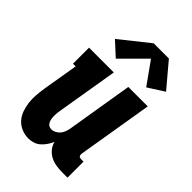

<svg xmlns="http://www.w3.org/2000/svg" viewBox="-232 -865 964 964"><g transform="rotate(45 250.0 -383.5)"><path d="M161 8Q135 8 111.5 -2Q88 -12 72 -30Q56 -48 47.5 -72Q39 -96 36 -121Q33 -146 35 -172Q37 -198 41 -225L73 -416H54V-530H230L176 -206Q174 -196 173 -185.5Q172 -175 172 -164.5Q172 -154 173.5 -144.5Q175 -135 179 -126Q183 -117 191 -111.5Q199 -106 209 -106Q222 -106 234.5 -112.5Q247 -119 255.5 -129.5Q264 -140 268.5 -153Q273 -166 275 -178L333 -530H471L404 -126Q404 -122 404.5 -118Q405 -114 407.5 -111Q410 -108 413.5 -107Q417 -106 421 -106H439V8H403Q380 8 358 4.5Q336 1 317 -9Q298 -19 284.5 -35.5Q271 -52 266 -73Q259 -57 249 -42Q239 -27 225.5 -15Q212 -3 195 2.5Q178 8 161 8ZM188 -586 115 -653 268 -775H376L484 -647L398 -592L313 -711Z"/></g></svg>

Font: Iosevka Slab Heavy
Style: Italic
Weight: 900
Italic angle: -9°
Monospace: yes
Designer: Belleve Invis
Foundry: Belleve Invis
Version: Version 11.1.0; ttfautohint (v1.8.3)